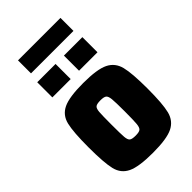

<svg xmlns="http://www.w3.org/2000/svg" viewBox="-257 -932 1023 1023"><g transform="rotate(-45 255.0 -420.5)"><path d="M33 -255Q33 -371 45.5 -422.5Q58 -474 104 -496Q150 -518 255 -518Q360 -518 405.5 -495.5Q451 -473 464 -421.5Q477 -370 477 -255Q477 -140 464 -88.5Q451 -37 405.5 -14.5Q360 8 255 8Q150 8 104 -14Q58 -36 45.5 -87.5Q33 -139 33 -255ZM305 -255Q305 -324 302.5 -348.5Q300 -373 290.5 -380.5Q281 -388 255 -388Q228 -388 218.5 -380.5Q209 -373 207 -349Q205 -325 205 -255Q205 -185 207 -161Q209 -137 218.5 -129.5Q228 -122 255 -122Q281 -122 290.5 -129.5Q300 -137 302.5 -161.5Q305 -186 305 -255ZM85 -580V-694H223V-580ZM286 -580V-694H425V-580ZM95 -751V-849H415V-751Z"/></g></svg>

Font: Saira Semi Condensed ExtraBold
Style: Regular
Weight: 800
Width: 4
Designer: Hector Gatti with collaboration of the Omnibus-Type team
Foundry: Omnibus-Type
Version: Version 1.001; ttfautohint (v1.8)